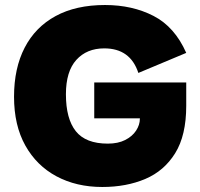

<svg xmlns="http://www.w3.org/2000/svg" viewBox="-20 -735 797 766"><path d="M388 11Q285 11 205.5 -31.5Q126 -74 81 -154.5Q36 -235 36 -349Q36 -463 78.5 -545Q121 -627 202 -671Q283 -715 399 -715Q508 -715 592.5 -671.5Q677 -628 723 -524L532 -444Q500 -542 396 -542Q326 -542 284.5 -496Q243 -450 243 -359Q243 -261 282.5 -211.5Q322 -162 410 -162Q451 -162 479.5 -176.5Q508 -191 523 -214Q538 -237 538 -261V-263H356V-406H723V-313Q723 -195 679 -124Q635 -53 559.5 -21Q484 11 388 11Z"/></svg>

Font: Prodigy Sans ExtraBold
Style: Regular
Weight: 800
Designer: Wei Huang
Foundry: Wei Huang
Version: Version 1.003; ttfautohint (v1.8.3)